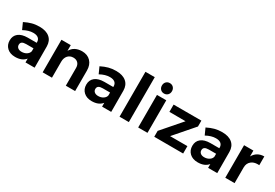

<svg xmlns="http://www.w3.org/2000/svg" viewBox="47 -1759 3936 2748"><g transform="rotate(30 2014.5 -385.0)"><path d="M32.2 -161.1Q32.2 -237.3 85.4 -280Q138.7 -322.8 236.8 -323.2H384.8V-333Q384.8 -376.5 356.4 -399.7Q328.1 -422.9 272.9 -422.9Q198.2 -422.9 112.8 -376L64.9 -481.9Q128.9 -513.7 184.8 -528.8Q240.7 -543.9 308.1 -543.9Q416 -543.9 475.6 -493.2Q535.2 -442.4 536.1 -351.1L537.1 0H386.2V-63Q330.1 6.8 216.8 6.8Q131.8 6.8 82 -39.8Q32.2 -86.4 32.2 -161.1ZM175.8 -170.9Q175.8 -140.1 198.5 -121.6Q221.2 -103 259.8 -103Q308.1 -103 343 -126.2Q377.9 -149.4 384.8 -184.1V-231.9H264.2Q219.2 -231.9 197.5 -217.3Q175.8 -202.6 175.8 -170.9Z M669.9 0V-538.1H823.7V-443.8Q879.9 -542.5 1009.8 -543.9Q1100.1 -543.9 1153.3 -488Q1206.5 -432.1 1206.5 -337.9V0H1052.7V-293Q1052.7 -343.8 1024.4 -373.3Q996.1 -402.8 946.8 -402.8Q890.1 -402.3 856.9 -364Q823.7 -325.7 823.7 -265.1V0Z M1297.9 -161.1Q1297.9 -237.3 1351.1 -280Q1404.3 -322.8 1502.4 -323.2H1650.4V-333Q1650.4 -376.5 1622.1 -399.7Q1593.8 -422.9 1538.6 -422.9Q1463.9 -422.9 1378.4 -376L1330.6 -481.9Q1394.5 -513.7 1450.4 -528.8Q1506.3 -543.9 1573.7 -543.9Q1681.6 -543.9 1741.2 -493.2Q1800.8 -442.4 1801.8 -351.1L1802.7 0H1651.9V-63Q1595.7 6.8 1482.4 6.8Q1397.5 6.8 1347.7 -39.8Q1297.9 -86.4 1297.9 -161.1ZM1441.4 -170.9Q1441.4 -140.1 1464.1 -121.6Q1486.8 -103 1525.4 -103Q1573.7 -103 1608.6 -126.2Q1643.6 -149.4 1650.4 -184.1V-231.9H1529.8Q1484.9 -231.9 1463.1 -217.3Q1441.4 -202.6 1441.4 -170.9Z M1940.4 0V-742.2H2094.2V0Z M2265.4 -629.2Q2242.2 -653.3 2242.2 -690.9Q2242.2 -728.5 2265.4 -752.7Q2288.6 -776.9 2325.2 -776.9Q2361.8 -776.9 2385 -752.7Q2408.2 -728.5 2408.2 -690.9Q2408.2 -653.3 2385 -629.2Q2361.8 -605 2325.2 -605Q2288.6 -605 2265.4 -629.2ZM2248.5 0V-538.1H2402.3V0Z M2514.2 0V-97.2L2791 -416L2523.9 -417V-537.1H2982.9V-439.9L2706.1 -121.1H2992.2V1Z M3050.3 -161.1Q3050.3 -237.3 3103.5 -280Q3156.7 -322.8 3254.9 -323.2H3402.8V-333Q3402.8 -376.5 3374.5 -399.7Q3346.2 -422.9 3291 -422.9Q3216.3 -422.9 3130.9 -376L3083 -481.9Q3147 -513.7 3202.9 -528.8Q3258.8 -543.9 3326.2 -543.9Q3434.1 -543.9 3493.7 -493.2Q3553.2 -442.4 3554.2 -351.1L3555.2 0H3404.3V-63Q3348.1 6.8 3234.9 6.8Q3149.9 6.8 3100.1 -39.8Q3050.3 -86.4 3050.3 -161.1ZM3193.8 -170.9Q3193.8 -140.1 3216.6 -121.6Q3239.3 -103 3277.8 -103Q3326.2 -103 3361.1 -126.2Q3396 -149.4 3402.8 -184.1V-231.9H3282.2Q3237.3 -231.9 3215.6 -217.3Q3193.8 -202.6 3193.8 -170.9Z M3688 0V-538.1H3841.8V-440.9Q3898.9 -542.5 4019.5 -543.9V-398.9Q4006.8 -399.9 3994.6 -399.9Q3930.7 -399.9 3890.1 -367.2Q3841.8 -328.1 3841.8 -258.8V0Z"/></g></svg>

Font: Montserrat Semi Bold
Style: Regular
Weight: 600
Designer: Julieta Ulanovsky
Foundry: Julieta Ulanovsky
Version: Version 3.001;PS 003.001;hotconv 1.0.70;makeotf.lib2.5.58329